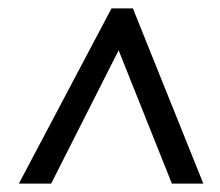

<svg xmlns="http://www.w3.org/2000/svg" viewBox="-20 -737 525 458"><path d="M25 -299 246 -717H297L465 -299H390L263 -617L102 -299Z"/></svg>

Font: Noto Sans UI SemiCondensed
Style: Italic
Weight: 400
Width: 4
Italic angle: -12°
Designer: Monotype Design Team
Foundry: Monotype Imaging Inc.
Version: Version 1.901